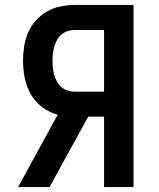

<svg xmlns="http://www.w3.org/2000/svg" viewBox="-20 -755 640 775"><path d="M53 0 213 -292Q179 -301 150.5 -322.5Q122 -344 104.5 -374.5Q87 -405 80 -439.5Q73 -474 73 -509Q73 -539 77.5 -568Q82 -597 93.5 -623.5Q105 -650 124.5 -672Q144 -694 169.5 -708.5Q195 -723 223.5 -729Q252 -735 281 -735H519V0H400V-284H336L180 0ZM281 -385H400V-634H281Q267 -634 253 -629.5Q239 -625 228 -615.5Q217 -606 210 -593Q203 -580 199 -566.5Q195 -553 193.5 -538.5Q192 -524 192 -509Q192 -495 193.5 -480.5Q195 -466 199 -452Q203 -438 210 -425.5Q217 -413 228 -403.5Q239 -394 253 -389.5Q267 -385 281 -385Z"/></svg>

Font: Iosevka SS04 Extended
Style: Bold
Weight: 700
Width: 7
Monospace: yes
Designer: Belleve Invis
Foundry: Belleve Invis
Version: Version 19.0.0; ttfautohint (v1.8.4)